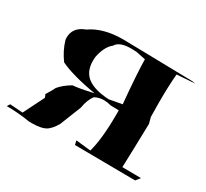

<svg xmlns="http://www.w3.org/2000/svg" viewBox="-121 -820 1000 932"><g transform="rotate(30 379.0 -354.0)"><path d="M145 -67H130Q64 -78 -1 -78L9 -94L81 -89L139 -205Q137 -213 132 -222Q157 -263 161 -273Q184 -301 225 -325Q259 -327 337 -345Q205 -367 134 -401Q100 -447 85 -499L84 -511Q84 -570 148 -593Q216 -641 328 -641L719 -633L736 -630L636 -623Q630 -558 630 -460L631 -382L640 -348Q636 -179 633 -102L738 -101L719 -77L380 -80L375 -103L458 -94Q480 -172 480 -309V-332L434 -333Q413 -339 394 -339Q367 -339 344 -327Q322 -300 314 -251L267 -133Q244 -93 219.5 -80Q195 -67 145 -67ZM411 -354 482 -367Q467 -529 466 -610L412 -621L383 -622Q317 -622 299 -590Q265 -564 252 -499L251 -478Q251 -417 291 -387.5Q331 -358 411 -354Z"/></g></svg>

Font: Xiangcui Kesong Xiangcui Kesong
Style: Regular
Weight: 400
Version: Version 1.501;March 28, 2024;FontCreator 14.0.0.2814 64-bit